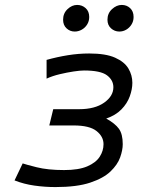

<svg xmlns="http://www.w3.org/2000/svg" viewBox="-20 -748 600 779"><path d="M205 11Q162 11 119.5 5Q77 -1 39 -16L72 -85Q83 -81 128.5 -69.5Q174 -58 240 -58Q299 -58 334 -73Q369 -88 384.5 -112Q400 -136 400 -163Q400 -194 371.5 -216.5Q343 -239 279 -239H180L196 -305H301Q365 -305 402.5 -331.5Q440 -358 440 -394Q440 -423 414 -442.5Q388 -462 321 -462Q305 -462 278.5 -458Q252 -454 222.5 -447Q193 -440 169 -429V-505Q212 -517 255.5 -524Q299 -531 342 -531Q409 -531 447 -514Q485 -497 501 -470Q517 -443 517 -412Q517 -386 506.5 -357Q496 -328 472.5 -304Q449 -280 411 -267Q447 -247 462.5 -225.5Q478 -204 478 -163Q478 -139 467.5 -109.5Q457 -80 428.5 -52.5Q400 -25 346 -7Q292 11 205 11ZM283 -620Q264 -620 250 -633Q236 -646 236 -668Q236 -694 254 -711Q272 -728 293 -728Q313 -728 327.5 -715Q342 -702 342 -679Q342 -662 333.5 -648.5Q325 -635 311.5 -627.5Q298 -620 283 -620ZM464 -620Q445 -620 430.5 -633Q416 -646 416 -668Q416 -694 434.5 -711Q453 -728 474 -728Q494 -728 508 -715Q522 -702 522 -679Q522 -662 513.5 -648.5Q505 -635 492 -627.5Q479 -620 464 -620Z"/></svg>

Font: Ubuntu Sans Mono
Style: Italic
Weight: 400
Italic angle: -13.5°
Monospace: yes
Designer: Dalton Maag Ltd
Foundry: Dalton Maag Ltd
Version: Version 1.006